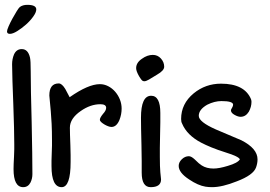

<svg xmlns="http://www.w3.org/2000/svg" viewBox="-20 -774 1115 794"><path d="M21 -634Q9 -634 9 -644Q9 -650 15.5 -665Q22 -680 31 -696.5Q40 -713 49 -727.5Q58 -742 62 -745Q74 -754 93 -754Q130 -754 130 -735Q130 -723 117.5 -705.5Q105 -688 87.5 -672.5Q70 -657 51.5 -645.5Q33 -634 21 -634ZM76 0Q36 0 36 -75Q36 -83 36.5 -96.5Q37 -110 38 -127Q39 -144 39 -157Q39 -170 39 -178Q39 -206 38 -247Q37 -288 35 -343Q33 -398 31.5 -439Q30 -480 30 -508Q30 -530 38 -549Q48 -571 70 -571Q96 -571 104 -536Q107 -524 107 -479Q107 -444 108 -391.5Q109 -339 111 -267Q114 -125 114 -54Q114 -35 106 -19Q96 0 76 0Z M235 0Q193 0 193 -87Q193 -96 193 -109.5Q193 -123 194 -141Q195 -158 195 -171.5Q195 -185 195 -194Q195 -232 193.5 -262Q192 -292 190 -314L184 -379Q184 -429 223 -429Q236 -429 250 -406L268 -372Q345 -426 393 -426Q411 -426 427.5 -417.5Q444 -409 456.5 -394.5Q469 -380 476 -362Q483 -344 483 -325Q483 -301 474 -278Q462 -249 441 -249Q435 -249 427 -252Q419 -255 411.5 -259.5Q404 -264 398.5 -269Q393 -274 393 -279Q393 -287 406 -303Q419 -317 419 -328Q419 -343 395 -343Q354 -343 314 -315Q269 -284 269 -246Q269 -235 269.5 -217Q270 -199 271 -175Q272 -151 272 -133Q272 -115 272 -104Q272 0 235 0Z M555 -459Q543 -480 543 -492Q543 -515 567 -531Q589 -547 612 -547Q632 -547 645.5 -532Q659 -517 659 -498Q659 -482 629 -465Q608 -452 596 -445Q584 -438 577 -438Q570 -438 565.5 -443.5Q561 -449 555 -459ZM603 0Q566 0 566 -60Q566 -79 566 -107.5Q566 -136 565 -174Q564 -212 563.5 -240Q563 -268 563 -287Q563 -378 605 -378Q643 -378 643 -307Q643 -291 643 -268.5Q643 -246 642 -216Q641 -185 641 -162.5Q641 -140 641 -125Q641 -104 641.5 -88.5Q642 -73 643 -62L646 -32Q646 0 603 0Z M857 0Q850 0 843.5 -0.5Q837 -1 830 -2Q799 -7 762 -32Q719 -60 719 -88Q719 -103 732 -115.5Q745 -128 761 -128Q771 -128 785 -115Q795 -105 802 -99Q809 -93 814 -90Q834 -77 863 -77Q886 -77 922 -88Q963 -100 972 -115Q967 -127 915 -143Q880 -154 854.5 -164.5Q829 -175 812 -184Q753 -215 733 -263Q729 -270 729 -282Q729 -345 781 -388Q830 -428 894 -428Q991 -428 1018 -364Q1020 -358 1020 -353Q1020 -332 1009 -312Q996 -291 975 -291Q964 -291 950 -299Q935 -307 935 -318Q935 -321 940 -329Q944 -336 944 -341Q944 -356 896 -356Q867 -356 837 -341Q802 -321 802 -295Q802 -270 872 -239L978 -194Q1045 -160 1045 -115Q1045 -99 1039 -82Q1028 -50 959 -24Q899 0 857 0Z"/></svg>

Font: Dongol
Style: Regular
Weight: 400
Designer: Abdo Mohamed and Ibrahim Hamdi
Foundry: Protype Foundry
Version: Version 1.000;hotconv 1.0.109;makeotfexe 2.5.65596